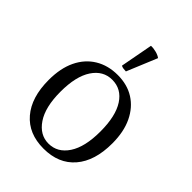

<svg xmlns="http://www.w3.org/2000/svg" viewBox="-217 -857 980 980"><g transform="rotate(45 273.5 -366.5)"><path d="M273 13Q165 13 104.5 -57.5Q44 -128 44 -254Q44 -338 72.5 -397.5Q101 -457 153.5 -489Q206 -521 276 -521Q345 -521 395.5 -489Q446 -457 474.5 -397.5Q503 -338 503 -254Q503 -128 442.5 -57.5Q382 13 273 13ZM273 -23Q338 -23 377.5 -83Q417 -143 417 -254Q417 -365 378.5 -424.5Q340 -484 273 -484Q208 -484 168.5 -424.5Q129 -365 129 -254Q129 -143 169.5 -83Q210 -23 273 -23ZM292 -563Q284 -563 273 -564.5Q262 -566 257 -570L290 -746Q308 -747 328.5 -741.5Q349 -736 360 -727Z"/></g></svg>

Font: Arima
Style: Regular
Weight: 400
Designer: Joana Correia and Natanael Gama
Foundry: NDISCOVER
Version: Version 1.101;gftools[0.9.23]